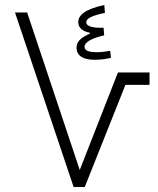

<svg xmlns="http://www.w3.org/2000/svg" viewBox="-20 -743 626 763"><path d="M272.5 0H316.9L478.5 -405.8H574.2V-455.1H448.7L296.9 -67.4L87.9 -693.4H39.6ZM356 -505.4C379.4 -505.4 401.4 -508.3 420.9 -513.2L418 -541C399.9 -538.1 384.3 -535.6 365.2 -535.6C335 -535.6 315.9 -540.5 315.9 -557.6C315.9 -574.7 344.7 -591.8 394 -602.5L391.6 -632.8C346.7 -630.9 322.8 -639.6 322.8 -653.8C322.8 -668.9 340.3 -679.7 397 -691.9L394.5 -723.1C316.9 -706.5 291 -682.1 291 -655.3C291 -631.8 309.1 -618.2 337.4 -612.8V-609.4C299.3 -592.8 284.2 -576.7 284.2 -553.7C284.2 -522 309.1 -505.4 356 -505.4Z"/></svg>

Font: Cascadia Mono PL ExtraLight
Style: Regular
Weight: 200
Monospace: yes
Designer: Aaron Bell
Foundry: Saja Typeworks
Version: Version 2404.023